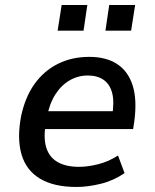

<svg xmlns="http://www.w3.org/2000/svg" viewBox="-20 -734 614 763"><path d="M284 9Q194 9 139 -24Q84 -57 65.5 -120.5Q47 -184 64 -273Q80 -348 117 -400Q154 -452 209.5 -480Q265 -508 335 -508Q402 -508 445.5 -479.5Q489 -451 507 -395Q525 -339 514 -254L509 -221H140L151 -292H445L425 -270Q435 -328 426 -363.5Q417 -399 392 -416.5Q367 -434 329 -434Q290 -434 256.5 -414.5Q223 -395 199.5 -358Q176 -321 166 -266L162 -244Q152 -185 164 -147Q176 -109 209 -90Q242 -71 294 -71Q329 -71 370.5 -81.5Q412 -92 449 -116L475 -46Q431 -16 380 -3.5Q329 9 284 9ZM399 -612 414 -714H517L501 -612ZM209 -612 225 -714H327L312 -612Z"/></svg>

Font: Nunito Sans 7pt SemiCondensed SemiBold
Style: Italic
Weight: 600
Width: 4
Italic angle: -9°
Designer: Vernon Adams
Foundry: Vernon Adams
Version: Version 3.101;gftools[0.9.27]